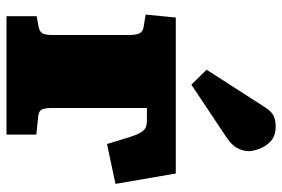

<svg xmlns="http://www.w3.org/2000/svg" viewBox="-159 -711 870 592"><g transform="rotate(90 276.0 -415.0)"><path d="M30 0V-93L62 -99Q78 -102 83 -111Q88 -120 88 -146V-376Q88 -402 82 -411.5Q76 -421 62 -423L25 -429L34 -522H515L547 -336L424 -310L402 -382Q395 -403 388.5 -414Q382 -425 373.5 -429Q365 -433 351 -433H313V-142Q313 -121 317 -110.5Q321 -100 337 -98L395 -92V0ZM241 -570 195 -617 310 -796Q324 -818 338 -824Q352 -830 370 -830Q399 -830 415.5 -814.5Q432 -799 439 -779.5Q446 -760 446 -746Q446 -730 437 -712.5Q428 -695 406 -680Z"/></g></svg>

Font: Literata Black
Style: Regular
Weight: 900
Designer: Latin by Veronika Burian and Jose Scaglione. Greek by Irene Vlachou. Cyrillic by Vera Evstafieva.
Foundry: TypeTogether
Version: Version 3.103;gftools[0.9.29]